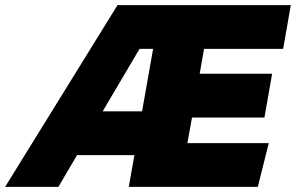

<svg xmlns="http://www.w3.org/2000/svg" viewBox="-104 -730 1156 750"><path d="M-84 0 355 -710H1032L1002 -539H693L676 -442H959L929 -271H646L628 -171H946L903 0H399L421 -124H197L124 0ZM297 -295H451L494 -539H441Z"/></svg>

Font: Livvic Black
Style: Italic
Weight: 900
Italic angle: -10°
Designer: Jacques Le Bailly, Baron von Fonthausen
Version: Version 1.001; ttfautohint (v1.8.2)